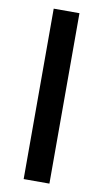

<svg xmlns="http://www.w3.org/2000/svg" viewBox="-87 -802 453 843"><g transform="rotate(10 139.5 -380.0)"><path d="M196.8 0H82V-759.8H196.8Z"/></g></svg>

Font: f1_2797           
Style: Regular
Weight: 600
Foundry: Ascender Corporation
Version: Version 1.10